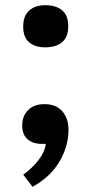

<svg xmlns="http://www.w3.org/2000/svg" viewBox="-20 -547 359 743"><path d="M154.8 -363.8Q115.7 -363.8 92.8 -383.3Q69.8 -402.8 69.8 -443.8Q69.8 -485.8 93 -506.3Q116.2 -526.9 154.8 -526.9Q196.8 -526.9 220.5 -507.1Q244.1 -487.3 244.1 -445.8Q244.1 -403.8 220.5 -383.8Q196.8 -363.8 154.8 -363.8ZM106 175.8 69.8 128.9Q105.5 103.5 129.6 71.8Q153.8 40 157.2 9.8H142.1Q106.9 9.8 86.4 -8.3Q65.9 -26.4 65.9 -61Q65.9 -98.1 88.9 -121.1Q111.8 -144 151.9 -144Q197.3 -144 221.2 -116.2Q245.1 -88.4 245.1 -44.9Q245.1 18.6 210.2 78.1Q175.3 137.7 106 175.8Z"/></svg>

Font: Literata Book
Style: Bold
Weight: 700
Designer: Latin by Veronika Burian and Jose Scaglione. Greek by Irene Vlachou. Cyrillic by Vera Evstafieva
Foundry: TypeTogether
Version: Version 2.003;PS 002.003;hotconv 1.0.88;makeotf.lib2.5.64775